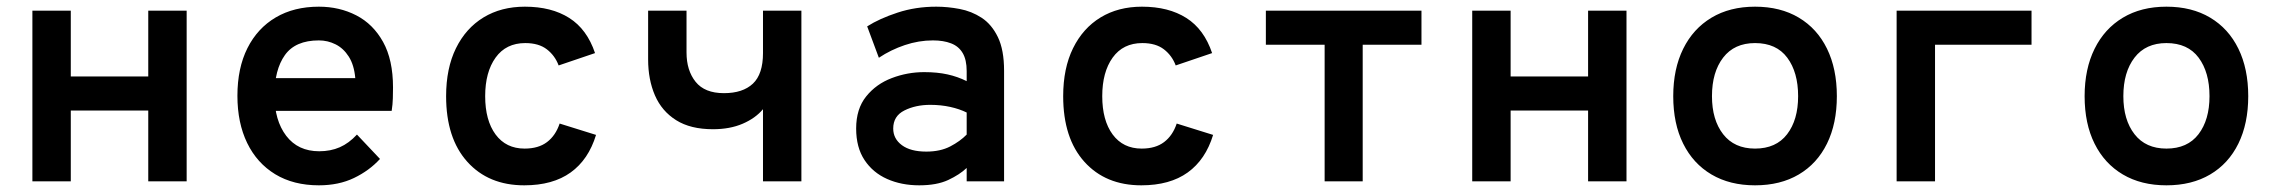

<svg xmlns="http://www.w3.org/2000/svg" viewBox="-20 -543 6816 575"><path d="M77 0V-511H192V-314H424V-511H539V0H424V-212H192V0Z M935 12Q859 12 804.2 -21.2Q749.5 -54.5 720.2 -114.8Q691 -175 691 -256Q691 -339 721 -398.8Q751 -458.5 805.8 -490.8Q860.5 -523 935 -523Q996.5 -523 1047 -497Q1097.5 -471 1127.2 -417.5Q1157 -364 1157 -281Q1157 -267.5 1156.5 -249Q1156 -230.5 1153 -211H779V-309H1044Q1040.5 -348.5 1024.5 -373.5Q1008.5 -398.5 985 -410.2Q961.5 -422 935 -422Q864.5 -422 833.2 -378Q802 -334 802 -258Q802 -182.5 837.2 -136.2Q872.5 -90 936 -90Q970 -90 997.5 -102Q1025 -114 1049 -140L1118 -67Q1086 -32 1040.2 -10Q994.5 12 935 12Z M1550 12Q1443 12 1379.5 -58.5Q1316 -129 1316 -255Q1316 -338.5 1345.5 -398.5Q1375 -458.5 1428 -490.8Q1481 -523 1552 -523Q1631.5 -523 1684.8 -489.2Q1738 -455.5 1762 -384L1653 -347Q1642 -376.5 1617.8 -395.2Q1593.5 -414 1553 -414Q1495.5 -414 1464.2 -370.5Q1433 -327 1433 -255Q1433 -182.5 1464.2 -140.2Q1495.5 -98 1551 -98Q1592.5 -98 1618.2 -117.5Q1644 -137 1656 -173L1765 -139Q1742.5 -65 1689 -26.5Q1635.5 12 1550 12Z M2265 0V-216Q2242.5 -189 2204.2 -172.5Q2166 -156 2115 -156Q2048 -156 2005 -183Q1962 -210 1941.5 -257.2Q1921 -304.5 1921 -365V-511H2036V-386Q2036 -332 2063.2 -298Q2090.5 -264 2148 -264Q2204.5 -264 2234.8 -292.5Q2265 -321 2265 -384V-511H2380V0Z M2733 12Q2679.5 12 2636.8 -7Q2594 -26 2569 -63.8Q2544 -101.5 2544 -158Q2544 -217 2574 -254.2Q2604 -291.5 2650.8 -309.2Q2697.5 -327 2748 -327Q2787 -327 2817.5 -320.2Q2848 -313.5 2875 -300V-330Q2875 -364 2863 -384.2Q2851 -404.5 2828.2 -413.2Q2805.5 -422 2774 -422Q2731.5 -422 2689.8 -408Q2648 -394 2612 -370L2577 -464Q2614 -487.5 2668 -505.2Q2722 -523 2784 -523Q2818 -523 2853.8 -516.2Q2889.5 -509.5 2919.8 -489.8Q2950 -470 2968.5 -431.8Q2987 -393.5 2987 -331V0H2875V-40Q2854 -20 2819.8 -4Q2785.5 12 2733 12ZM2754 -89Q2796 -89 2825.8 -104.5Q2855.5 -120 2875 -140V-206Q2854 -216.5 2825.8 -222.8Q2797.5 -229 2766 -229Q2722 -229 2688.5 -212.2Q2655 -195.5 2655 -158Q2655 -127.5 2681 -108.2Q2707 -89 2754 -89Z M3398 12Q3291 12 3227.5 -58.5Q3164 -129 3164 -255Q3164 -338.5 3193.5 -398.5Q3223 -458.5 3276 -490.8Q3329 -523 3400 -523Q3479.5 -523 3532.8 -489.2Q3586 -455.5 3610 -384L3501 -347Q3490 -376.5 3465.8 -395.2Q3441.5 -414 3401 -414Q3343.5 -414 3312.2 -370.5Q3281 -327 3281 -255Q3281 -182.5 3312.2 -140.2Q3343.5 -98 3399 -98Q3440.5 -98 3466.2 -117.5Q3492 -137 3504 -173L3613 -139Q3590.5 -65 3537 -26.5Q3483.5 12 3398 12Z M3947 0V-409H3771V-511H4237V-409H4061V0Z M4389 0V-511H4504V-314H4736V-511H4851V0H4736V-212H4504V0Z M5236 12Q5160.5 12 5105.5 -20.5Q5050.5 -53 5020.8 -112.8Q4991 -172.5 4991 -255Q4991 -336.5 5020.8 -396.8Q5050.5 -457 5105.5 -490Q5160.5 -523 5236 -523Q5312 -523 5367 -490.2Q5422 -457.5 5451.5 -397.2Q5481 -337 5481 -255Q5481 -173 5451.5 -113Q5422 -53 5367 -20.5Q5312 12 5236 12ZM5236 -98Q5299 -98 5332 -141Q5365 -184 5365 -255Q5365 -326.5 5332.5 -370.2Q5300 -414 5236 -414Q5174 -414 5140.5 -370.5Q5107 -327 5107 -255Q5107 -184 5140.5 -141Q5174 -98 5236 -98Z M5660 0V-511H6064V-409H5775V0Z M6468 12Q6392.5 12 6337.5 -20.5Q6282.5 -53 6252.8 -112.8Q6223 -172.5 6223 -255Q6223 -336.5 6252.8 -396.8Q6282.5 -457 6337.5 -490Q6392.5 -523 6468 -523Q6544 -523 6599 -490.2Q6654 -457.5 6683.5 -397.2Q6713 -337 6713 -255Q6713 -173 6683.5 -113Q6654 -53 6599 -20.5Q6544 12 6468 12ZM6468 -98Q6531 -98 6564 -141Q6597 -184 6597 -255Q6597 -326.5 6564.5 -370.2Q6532 -414 6468 -414Q6406 -414 6372.5 -370.5Q6339 -327 6339 -255Q6339 -184 6372.5 -141Q6406 -98 6468 -98Z"/></svg>

Font: Overpass Mono Light
Style: Regular
Weight: 300
Monospace: yes
Designer: Delve Withrington, Dave Bailey
Foundry: Delve Fonts LLC
Version: Version 4.000